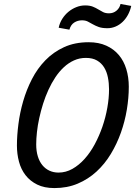

<svg xmlns="http://www.w3.org/2000/svg" viewBox="-20 -933 691 963"><path d="M424.8 -721.2Q475.1 -721.2 512.9 -704.1Q550.8 -687 575.9 -657.2Q601.1 -627.4 613.5 -586.4Q626 -545.4 626 -498Q626 -442.4 616.2 -383.3Q606.4 -324.2 586.4 -267.8Q566.4 -211.4 535.9 -160.9Q505.4 -110.4 463.9 -72.3Q422.4 -34.2 369.9 -12Q317.4 10.3 252.9 10.3Q202.1 10.3 166.5 -7.3Q130.9 -24.9 108.2 -54.2Q85.4 -83.5 75.2 -122.1Q64.9 -160.6 64.9 -203.1Q64.9 -252.4 72.3 -310.1Q79.6 -367.7 96.2 -425.3Q112.8 -482.9 140.1 -536.1Q167.5 -589.4 207.5 -630.6Q247.6 -671.9 301.3 -696.5Q355 -721.2 424.8 -721.2ZM410.6 -642.6Q378.9 -642.6 351.3 -630.1Q323.7 -617.7 300.3 -595.9Q276.9 -574.2 257.6 -545.2Q238.3 -516.1 222.9 -482.4Q207.5 -448.7 196 -412.4Q184.6 -376 176.8 -340.1Q168.9 -304.2 165.3 -270.5Q161.6 -236.8 161.6 -208.5Q161.6 -175.3 169.7 -148.9Q177.7 -122.6 192.6 -104.5Q207.5 -86.4 228 -76.9Q248.5 -67.4 273.4 -67.4Q310.1 -67.4 343 -85.9Q376 -104.5 404.3 -136Q432.6 -167.5 455.1 -209.2Q477.5 -251 493.7 -297.6Q509.8 -344.2 518.3 -392.6Q526.9 -440.9 526.9 -485.4Q526.9 -516.1 521.2 -544.7Q515.6 -573.2 502.2 -595Q488.8 -616.7 466.6 -629.6Q444.3 -642.6 410.6 -642.6ZM638.2 -903.3Q632.8 -878.9 621.6 -858.4Q610.4 -837.9 594.7 -823Q579.1 -808.1 559.6 -799.8Q540 -791.5 519 -791.5Q492.2 -791.5 475.3 -797.6Q458.5 -803.7 445.3 -811.3Q432.1 -818.8 420.2 -825Q408.2 -831.1 391.1 -831.1Q370.1 -831.1 352.5 -820.1Q335 -809.1 328.1 -784.2L274.4 -793.9Q279.3 -817.9 292.2 -838.4Q305.2 -858.9 323.2 -873.8Q341.3 -888.7 362.8 -897.2Q384.3 -905.8 406.7 -905.8Q430.2 -905.8 445.3 -899.7Q460.4 -893.6 472.7 -886Q484.9 -878.4 497.1 -872.3Q509.3 -866.2 526.9 -866.2Q548.3 -866.2 564.2 -879.4Q580.1 -892.6 584.5 -913.1Z"/></svg>

Font: Ufes Sans
Style: Italic
Weight: 400
Designer: Ricardo Esteves & Filipe Motta
Foundry: ProDesignUfes - Ricardo Esteves, Filipe Motta
Version: Version 2.0